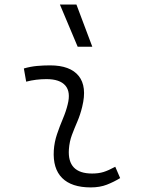

<svg xmlns="http://www.w3.org/2000/svg" viewBox="-20 -815 626 845"><path d="M487.3 -81.1 508.8 -31.2Q481 -14.2 450.2 -2.2Q419.4 9.8 379.4 9.8Q294.9 9.8 253.4 -31.7Q211.9 -73.2 216.8 -153.3Q219.2 -189.9 231 -224.6Q242.7 -259.3 256.6 -292Q270.5 -324.7 277.8 -355Q292 -410.2 267.6 -438.5Q243.2 -466.8 184.6 -466.8Q138.2 -466.8 95.2 -455.6L85 -513.7Q113.8 -522 142.6 -524.7Q171.4 -527.3 200.2 -527.3Q289.1 -527.3 326.4 -480.7Q363.8 -434.1 341.8 -345.2Q333.5 -310.5 320.6 -280.5Q307.6 -250.5 296.6 -221.2Q285.6 -191.9 283.2 -157.7Q275.9 -51.3 385.3 -51.3Q414.1 -51.3 435.8 -58.1Q457.5 -64.9 487.3 -81.1ZM321.8 -609.4 243.7 -794.9H316.4L386.2 -609.4Z"/></svg>

Font: Cascadia Code Light
Style: Italic
Weight: 300
Italic angle: -10°
Monospace: yes
Designer: Aaron Bell
Foundry: Saja Typeworks
Version: Version 2404.023; ttfautohint (v1.8.4)